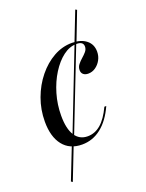

<svg xmlns="http://www.w3.org/2000/svg" viewBox="-136 -627 646 847"><g transform="rotate(-20 187.0 -203.5)"><path d="M123.4 -18.5 117.7 -23.4 271.8 -419.4 278.2 -415.3ZM55.6 152.4 48.4 147.6 114.5 -21 121 -15.3ZM279 -414.5 271.8 -420.2 325.8 -558.9 333.1 -554.8ZM151.6 11.3Q93.5 11.3 62.1 -28.6Q30.6 -68.5 30.6 -139.5Q30.6 -196 49.6 -247.6Q68.5 -299.2 101.2 -339.5Q133.9 -379.8 175 -402.8Q216.1 -425.8 261.3 -425.8Q303.2 -425.8 328.2 -406Q353.2 -386.3 353.2 -351.6Q353.2 -330.6 343.5 -312.9Q333.9 -295.2 318.1 -284.3Q302.4 -273.4 283.9 -273.4Q269.4 -273.4 260.9 -280.6Q252.4 -287.9 252.4 -300.8Q252.4 -315.3 261.3 -326.6Q270.2 -337.9 281.5 -347.6Q292.7 -357.3 301.6 -367.7Q310.5 -378.2 310.5 -391.1Q310.5 -414.5 279 -414.5Q246 -414.5 215.7 -391.5Q185.5 -368.5 160.9 -329.4Q136.3 -290.3 121.8 -241.1Q107.3 -191.9 107.3 -139.5Q107.3 -78.2 127.8 -46.4Q148.4 -14.5 187.1 -14.5Q221 -14.5 248.8 -38.3Q276.6 -62.1 300 -112.1H308.9Q281.5 -51.6 241.5 -20.2Q201.6 11.3 151.6 11.3Z"/></g></svg>

Font: Playfair 144pt SemiCondensed
Style: Italic
Weight: 400
Width: 4
Italic angle: -15.6°
Designer: Claus Eggers Sørensen
Foundry: Claus Eggers Sørensen
Version: Version 2.203